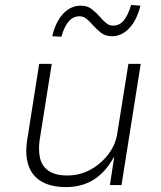

<svg xmlns="http://www.w3.org/2000/svg" viewBox="-20 -751 655 779"><path d="M247 8Q187 8 148.5 -14.5Q110 -37 95.5 -80Q81 -123 90 -181L139 -492H190L141 -184Q135 -142 142.5 -109.5Q150 -77 177 -58Q204 -39 253 -39Q305 -39 348.5 -63.5Q392 -88 421 -127Q450 -166 456 -211L501 -492H551L473 0H426L443 -112H441Q407 -51 359.5 -21.5Q312 8 247 8ZM229 -602 192 -604Q206 -663 236.5 -695.5Q267 -728 308 -728Q335 -728 353 -713.5Q371 -699 386 -682Q398 -668 410.5 -657.5Q423 -647 439 -647Q465 -647 482.5 -668.5Q500 -690 512 -731L550 -728Q535 -669 504.5 -636.5Q474 -604 434 -604Q407 -604 388.5 -619Q370 -634 355 -651Q343 -665 330.5 -675Q318 -685 303 -685Q277 -685 259 -664.5Q241 -644 229 -602Z"/></svg>

Font: Nunito Sans 7pt ExtraLight
Style: Italic
Weight: 250
Italic angle: -9°
Designer: Vernon Adams
Foundry: Vernon Adams
Version: Version 3.101;gftools[0.9.27]